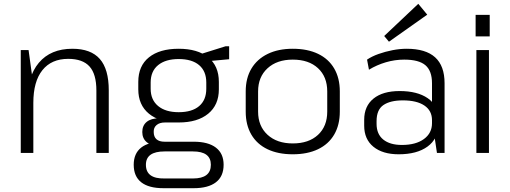

<svg xmlns="http://www.w3.org/2000/svg" viewBox="-20 -803 2676 1008"><path d="M486 -328Q486 -414 450 -454Q414 -494 338 -494Q250 -494 202.5 -434.5Q155 -375 155 -263L122 -197V-262Q122 -400 184 -473.5Q246 -547 360 -547Q457 -547 504 -493.5Q551 -440 551 -329V0H486ZM89 -540H130L155 -358V0H89Z M918 -160Q818 -160 762 -206Q706 -252 706 -334V-373Q706 -457 762 -502Q818 -547 918 -547Q1017 -547 1073 -502Q1129 -457 1129 -373V-334Q1129 -252 1073 -206Q1017 -160 918 -160ZM838 185Q761 185 721.5 154Q682 123 682 62Q682 3 721 -28Q760 -59 838 -59H997Q1073 -59 1113.5 -28Q1154 3 1154 62Q1154 123 1113.5 154Q1073 185 997 185ZM993 134Q1087 134 1087 62Q1087 -8 993 -8H844Q746 -8 746 62Q746 136 844 134ZM815 -37Q774 -37 750.5 -56.5Q727 -76 727 -110Q727 -144 750 -163Q773 -182 816 -182H918V-160H846Q818 -160 802 -146.5Q786 -133 787 -110Q787 -85 801.5 -72Q816 -59 844 -59H918V-37ZM918 -214Q988 -214 1025.5 -246Q1063 -278 1063 -337V-370Q1063 -429 1025.5 -461Q988 -493 918 -493Q849 -493 810 -461Q771 -429 771 -370V-337Q771 -279 810 -246.5Q849 -214 918 -214ZM1030 -518 1164 -560H1183V-492L1030 -478Z M1517 7Q1440 7 1384.5 -19.5Q1329 -46 1299.5 -96.5Q1270 -147 1270 -217V-323Q1270 -393 1300 -443Q1330 -493 1385.5 -520Q1441 -547 1517 -547Q1594 -547 1649.5 -520.5Q1705 -494 1734.5 -443.5Q1764 -393 1764 -323V-217Q1764 -147 1734.5 -96.5Q1705 -46 1649.5 -19.5Q1594 7 1517 7ZM1517 -50Q1601 -50 1649.5 -95Q1698 -140 1698 -217V-323Q1698 -400 1649.5 -445Q1601 -490 1517 -490Q1434 -490 1384.5 -444.5Q1335 -399 1335 -323V-217Q1335 -141 1384.5 -95.5Q1434 -50 1517 -50Z M2248 -174V-366Q2248 -431 2213.5 -460.5Q2179 -490 2102 -490Q2053 -490 2005.5 -476Q1958 -462 1917 -437L1907 -490Q1932 -507 1967 -519.5Q2002 -532 2040.5 -539.5Q2079 -547 2115 -547Q2215 -547 2264.5 -502Q2314 -457 2314 -366V0H2274ZM2073 7Q1989 7 1940.5 -32.5Q1892 -72 1892 -143V-174Q1892 -246 1941 -285.5Q1990 -325 2078 -325Q2171 -325 2225.5 -287.5Q2280 -250 2280 -179V-146Q2280 -74 2224.5 -33.5Q2169 7 2073 7ZM2090 -42Q2163 -42 2205.5 -73Q2248 -104 2248 -156V-172Q2248 -222 2208 -249Q2168 -276 2095 -276Q2029 -276 1993 -251.5Q1957 -227 1957 -167V-153Q1957 -99 1992 -70.5Q2027 -42 2090 -42ZM2223 -726 2022 -584 1997 -614 2176 -783Z M2547 -540V0H2481V-540ZM2551 -725V-612H2477V-725Z"/></svg>

Font: Pathway Extreme 8pt Thin 12pt ExtraLight
Style: Regular
Weight: 250
Version: Version 1.001;gftools[0.9.26]